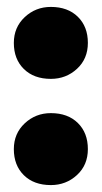

<svg xmlns="http://www.w3.org/2000/svg" viewBox="-20 -520 294 555"><path d="M127 -193Q176 -193 205 -164.5Q234 -136 234 -89Q234 -43 202.5 -14Q171 15 127 15Q78 15 49 -13.5Q20 -42 20 -89Q20 -134 51.5 -163.5Q83 -193 127 -193ZM127 -500Q176 -500 205 -471.5Q234 -443 234 -396Q234 -350 202.5 -321Q171 -292 127 -292Q78 -292 49 -320.5Q20 -349 20 -396Q20 -441 51.5 -470.5Q83 -500 127 -500Z"/></svg>

Font: Bitter Pro Black
Style: Regular
Weight: 900
Designer: Sol Matas, and Bitter project Authors
Foundry: Sol Matas
Version: Version 1.010